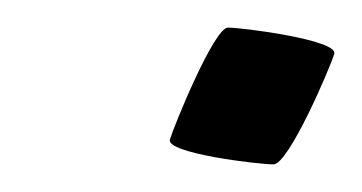

<svg xmlns="http://www.w3.org/2000/svg" viewBox="-20 -309 262 139"><path d="M103 -208C100 -198 167 -190 178 -190C189 -190 219 -260 222 -270C225 -280 156 -289 145 -289C135 -289 106 -218 103 -208Z"/></svg>

Font: bitstorm
Style: excnobl
Weight: 400
Version: Version 0.2